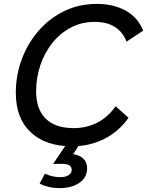

<svg xmlns="http://www.w3.org/2000/svg" viewBox="-20 -740 753 983"><path d="M638 -137Q588 -66 513 -28.5Q438 9 350 9Q213 9 137 -63Q61 -135 61 -264Q61 -356 92 -438Q123 -520 178.5 -583.5Q234 -647 309.5 -683.5Q385 -720 475 -720Q561 -720 623.5 -685.5Q686 -651 713 -583L628 -527Q588 -628 465 -628Q398 -628 343 -599Q288 -570 248 -520Q208 -470 186.5 -406Q165 -342 165 -271Q165 -181 214 -132.5Q263 -84 358 -84Q420 -84 475.5 -111Q531 -138 572 -196ZM285 223Q254 223 227.5 216.5Q201 210 183 200L210 149Q247 167 290 167Q315 167 331 157Q347 147 347 129Q347 99 300 99H252L331 -18H398L355 49Q426 62 426 122Q426 168 387 195.5Q348 223 285 223Z"/></svg>

Font: Livvic Medium
Style: Italic
Weight: 500
Italic angle: -10°
Designer: Jacques Le Bailly, Baron von Fonthausen
Version: Version 1.001; ttfautohint (v1.8.2)